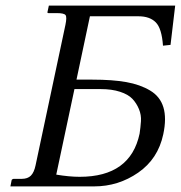

<svg xmlns="http://www.w3.org/2000/svg" viewBox="-20 -665 645 685"><path d="M245.6 -347.2 180.7 -42Q227.1 -34.2 264.2 -34.2Q445.3 -34.2 478 -188Q481.4 -210.4 482.9 -232.7Q484.4 -254.9 475.8 -275.6Q467.3 -296.4 452.4 -312.3Q437.5 -328.1 408.2 -337.6Q378.9 -347.2 338.9 -347.2ZM213.4 -576.2Q219.2 -604 213.9 -611.1Q208.5 -618.2 183.6 -618.2H153.3Q148.4 -618.2 149.4 -622.1L154.3 -645H605L588.4 -504.9L561.5 -502Q557.1 -564 535.6 -585.4Q514.2 -606.9 474.1 -606.9H300.8L252.9 -380.9H310.1Q381.3 -380.9 430.7 -372.1Q480 -363.3 515.6 -342Q551.3 -320.8 563 -282Q574.7 -243.2 562.5 -186Q543.9 -98.1 473.1 -49.1Q402.3 0 315.9 0H17.1L21.5 -22Q22 -25.4 27.8 -26.9H57.6Q78.6 -26.9 90.1 -38.3Q101.6 -49.8 106.9 -75.2Z"/></svg>

Font: Linux Biolinum O
Style: Italic
Weight: 400
Italic angle: -12°
Designer: Philipp H. Poll
Foundry: Philipp H. Poll
Version: Version 1.1.3